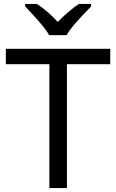

<svg xmlns="http://www.w3.org/2000/svg" viewBox="-20 -964 596 984"><path d="M323 0H233V-635H10V-714H545V-635H323ZM232 -784Q219 -807 197 -833.5Q175 -860 151 -886Q127 -912 109 -931V-944H169Q195 -927 223 -903Q251 -879 276 -852Q303 -879 331 -903Q359 -927 385 -944H447V-931Q428 -912 403.5 -886Q379 -860 356.5 -833.5Q334 -807 322 -784Z"/></svg>

Font: Noto Sans Cypro Minoan
Style: Regular
Weight: 400
Designer: David Williams
Foundry: David Williams
Version: Version 1.503; ttfautohint (v1.8.4.7-5d5b)